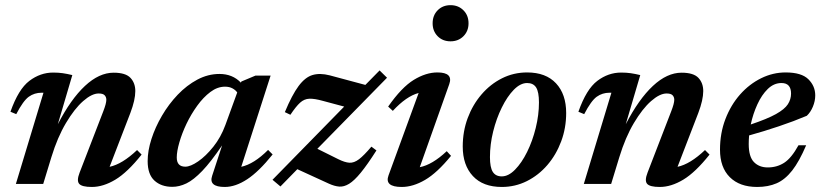

<svg xmlns="http://www.w3.org/2000/svg" viewBox="-20 -730 3262 762"><path d="M44.5 -277 21.5 -286.5Q53 -376 96.5 -409Q140 -442 191 -442Q212 -442 229.2 -439.5Q246.5 -437 267 -432L209.5 -237Q261 -336.5 317.2 -389Q373.5 -441.5 431 -441.5Q478.5 -441.5 497.8 -421Q517 -400.5 517 -368.5Q517 -333.5 497.5 -282L415 -68Q465 -78.5 524 -134.5L542 -116.5Q486 -46 437.8 -17Q389.5 12 344.5 12Q305 12 294.2 -0.5Q283.5 -13 296 -45L390 -288.5Q402 -319.5 402 -334Q402 -345 395.2 -352Q388.5 -359 371.5 -359Q344.5 -359 310 -328.8Q275.5 -298.5 241.8 -241.8Q208 -185 184 -106.5L151.5 0H43L152.5 -362H145Q116.5 -362 94.2 -346Q72 -330 44.5 -277Z M822 -32.5 861.5 -153Q817 -87.5 782.8 -51.8Q748.5 -16 720 -2.2Q691.5 11.5 664 11.5Q620 11.5 593 -13.2Q566 -38 566 -90.5Q566 -131.5 581 -178.2Q596 -225 622.8 -270.8Q649.5 -316.5 685.2 -354Q721 -391.5 763.2 -414Q805.5 -436.5 851 -436.5Q903 -436.5 936 -402L938 -406.5L994 -430H1054L937.5 -68Q988 -79 1044 -135L1062 -117Q1007.5 -49 961 -18.5Q914.5 12 872 12Q807 12 822 -32.5ZM681.5 -105Q681.5 -68.5 715.5 -68.5Q736 -68.5 766.5 -89.5Q797 -110.5 826.8 -147.8Q856.5 -185 874.5 -234L921.5 -363Q915 -372.5 902.8 -379.2Q890.5 -386 873 -386Q843 -386 815 -365Q787 -344 762.8 -310.5Q738.5 -277 720.2 -238.8Q702 -200.5 691.8 -164.8Q681.5 -129 681.5 -105Z M1061.5 -16.5 1346 -307 1262 -329.5Q1228 -339 1207.8 -338.2Q1187.5 -337.5 1171 -322.5Q1154.5 -307.5 1132.5 -274.5L1110.5 -285Q1139 -353.5 1165 -388.5Q1191 -423.5 1220.2 -432.2Q1249.5 -441 1288.5 -431L1430 -393L1486.5 -450.5L1516 -421.5L1239.5 -139.5L1322 -98.5Q1348 -85.5 1366.5 -84.2Q1385 -83 1404.8 -98Q1424.5 -113 1454 -148L1474 -133Q1438 -76.5 1412 -44.8Q1386 -13 1365.5 -0.5Q1345 12 1326.2 10.5Q1307.5 9 1285.5 -1L1160 -58.5L1093 10Z M1697 -637.5Q1697 -669 1717 -689.2Q1737 -709.5 1768 -709.5Q1799 -709.5 1819.2 -689.2Q1839.5 -669 1839.5 -637.5Q1839.5 -606.5 1819.2 -586.2Q1799 -566 1768 -566Q1737 -566 1717 -586.2Q1697 -606.5 1697 -637.5ZM1522 -34 1641.5 -361Q1592.5 -348 1539 -290L1520.5 -307Q1574 -383.5 1622.2 -413Q1670.5 -442.5 1716 -442.5Q1779.5 -442.5 1763 -396L1646 -66.5Q1695.5 -76 1753 -130L1770 -111.5Q1715 -44 1667 -16Q1619 12 1574.5 12Q1505 12 1522 -34Z M2072 -442.5Q2146.5 -442.5 2186.8 -399.2Q2227 -356 2227 -281.5Q2227 -222 2207.2 -169Q2187.5 -116 2152.5 -75.2Q2117.5 -34.5 2071 -11.2Q2024.5 12 1971.5 12Q1897 12 1856.8 -31.2Q1816.5 -74.5 1816.5 -148.5Q1816.5 -208.5 1836.2 -261.5Q1856 -314.5 1891 -355.2Q1926 -396 1972.2 -419.2Q2018.5 -442.5 2072 -442.5ZM1971.5 -30Q1998 -30 2024.2 -56.8Q2050.5 -83.5 2072 -127Q2093.5 -170.5 2106.2 -222.2Q2119 -274 2119 -323.5Q2119 -365 2107.8 -382.8Q2096.5 -400.5 2072 -400.5Q2045.5 -400.5 2019.2 -373.8Q1993 -347 1971.5 -303.2Q1950 -259.5 1937.2 -208Q1924.5 -156.5 1924.5 -106.5Q1924.5 -65.5 1935.8 -47.8Q1947 -30 1971.5 -30Z M2298.5 -277 2275.5 -286.5Q2307 -376 2350.5 -409Q2394 -442 2445 -442Q2466 -442 2483.2 -439.5Q2500.5 -437 2521 -432L2463.5 -237Q2515 -336.5 2571.2 -389Q2627.5 -441.5 2685 -441.5Q2732.5 -441.5 2751.8 -421Q2771 -400.5 2771 -368.5Q2771 -333.5 2751.5 -282L2669 -68Q2719 -78.5 2778 -134.5L2796 -116.5Q2740 -46 2691.8 -17Q2643.5 12 2598.5 12Q2559 12 2548.2 -0.5Q2537.5 -13 2550 -45L2644 -288.5Q2656 -319.5 2656 -334Q2656 -345 2649.2 -352Q2642.5 -359 2625.5 -359Q2598.5 -359 2564 -328.8Q2529.5 -298.5 2495.8 -241.8Q2462 -185 2438 -106.5L2405.5 0H2297L2406.5 -362H2399Q2370.5 -362 2348.2 -346Q2326 -330 2298.5 -277Z M3179.5 -153.5Q3152 -89 3123.8 -53Q3095.5 -17 3062 -2.5Q3028.5 12 2985 12Q2915.5 12 2876.5 -26.8Q2837.5 -65.5 2837.5 -136Q2837.5 -201.5 2859 -257.5Q2880.5 -313.5 2917.2 -355Q2954 -396.5 3000.8 -419.5Q3047.5 -442.5 3098 -442.5Q3161 -442.5 3188.2 -415.5Q3215.5 -388.5 3215.5 -351.5Q3215.5 -329 3206.2 -306.8Q3197 -284.5 3182 -270.5Q3130 -248.5 3071.2 -228.8Q3012.5 -209 2953 -192.5Q2951.5 -175 2951.5 -158.5Q2951.5 -108 2972.2 -86.8Q2993 -65.5 3027 -65.5Q3063.5 -65.5 3092.2 -84Q3121 -102.5 3149 -153.5ZM3081.5 -400.5Q3051.5 -400.5 3027.2 -377Q3003 -353.5 2985.8 -315.8Q2968.5 -278 2959.5 -236Q3025 -258 3059.5 -277.2Q3094 -296.5 3106.8 -316.2Q3119.5 -336 3119.5 -358.5Q3119.5 -400.5 3081.5 -400.5Z"/></svg>

Font: Newsreader Text SemiBold
Style: Italic
Weight: 600
Italic angle: -17°
Designer: Hugues Gentile
Foundry: Production Type
Version: Version 1.001